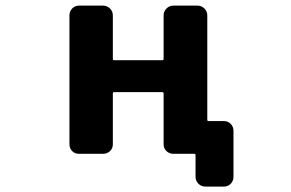

<svg xmlns="http://www.w3.org/2000/svg" viewBox="-20 -568 1040 687"><path d="M714.8 99.6Q700.2 99.6 689.9 89.4Q679.7 79.1 679.7 64.5V-12.7Q679.7 -17.6 675.8 -17.6H600.6Q585.9 -17.6 575.7 -27.3Q565.4 -37.1 565.4 -51.8V-233.4Q565.4 -238.3 561.5 -238.3H387.7Q383.8 -238.3 383.8 -233.4V-51.8Q383.8 -37.1 373.5 -27.3Q363.3 -17.6 348.6 -17.6H262.7Q248 -17.6 238.3 -27.3Q228.5 -37.1 228.5 -51.8V-512.7Q228.5 -527.3 238.3 -537.6Q248 -547.9 262.7 -547.9H348.6Q363.3 -547.9 373.5 -537.6Q383.8 -527.3 383.8 -512.7V-357.4Q383.8 -352.5 387.7 -352.5H561.5Q565.4 -352.5 565.4 -357.4V-512.7Q565.4 -527.3 575.7 -537.6Q585.9 -547.9 600.6 -547.9H686.5Q701.2 -547.9 711.4 -537.6Q721.7 -527.3 721.7 -512.7V-139.6Q721.7 -134.8 725.6 -134.8H781.2Q795.9 -134.8 805.7 -124.5Q815.4 -114.3 815.4 -100.6V64.5Q815.4 79.1 805.7 89.4Q795.9 99.6 781.2 99.6Z"/></svg>

Font: Rounded-L Mgen+ 1mn bold
Style: Bold
Weight: 700
Designer: [Source Han Sans]
Ryoko NISHIZUKA  (kana & ideographs); Paul D. Hunt (Latin, Greek & Cyrillic); Wenlong ZHANG  (bopomofo
Version: Version 1.059.20150602